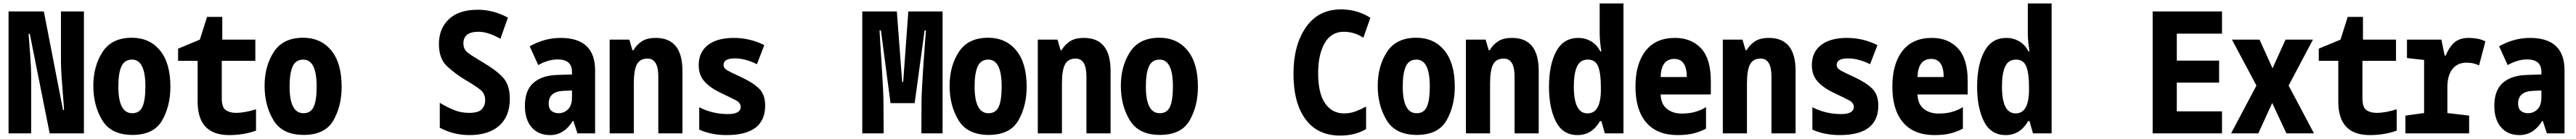

<svg xmlns="http://www.w3.org/2000/svg" viewBox="-20 -781 15040 814"><path d="M30 0H162V-332Q162 -382 157 -449Q152 -516 147 -583H154L270 0H470V-714H336V-420Q336 -385 339.5 -332.5Q343 -280 347.5 -227Q352 -174 354 -137H348L236 -714H30Z M753 9Q878 9 926.5 -75.5Q975 -160 975 -273Q975 -412 914 -486Q853 -560 750 -560Q633 -560 579 -477Q525 -394 525 -278Q525 -163 577 -77Q629 9 753 9ZM752 -118Q671 -118 671 -275Q671 -352 689 -392Q707 -432 751 -432Q829 -432 829 -275Q829 -194 812 -156Q795 -118 752 -118Z M1318 10Q1403 10 1475 -16V-141Q1440 -130 1411 -125Q1382 -120 1359 -120Q1322 -120 1298.5 -136Q1275 -152 1275 -205V-425H1471V-549H1278V-682H1189L1147 -549L1020 -496V-425H1134V-186Q1134 10 1318 10Z M1753 9Q1878 9 1926.5 -75.5Q1975 -160 1975 -273Q1975 -412 1914 -486Q1853 -560 1750 -560Q1633 -560 1579 -477Q1525 -394 1525 -278Q1525 -163 1577 -77Q1629 9 1753 9ZM1752 -118Q1671 -118 1671 -275Q1671 -352 1689 -392Q1707 -432 1751 -432Q1829 -432 1829 -275Q1829 -194 1812 -156Q1795 -118 1752 -118Z M2722 10Q2833 10 2895 -45Q2957 -100 2957 -203Q2957 -283 2917.5 -326.5Q2878 -370 2798 -417Q2742 -450 2714 -470.5Q2686 -491 2686 -527Q2686 -595 2774 -595Q2830 -595 2902 -554L2946 -678Q2860 -724 2770 -724Q2660 -724 2601.5 -669Q2543 -614 2543 -523Q2543 -438 2589.5 -394Q2636 -350 2699 -312Q2757 -278 2785 -255.5Q2813 -233 2813 -193Q2813 -163 2793.5 -141.5Q2774 -120 2719 -120Q2672 -120 2631.5 -136.5Q2591 -153 2548 -179V-33Q2592 -10 2634.5 0Q2677 10 2722 10Z M3192 10Q3274 10 3325 -73H3328L3352 0H3455V-369Q3455 -559 3253 -559Q3161 -559 3073 -510L3123 -400Q3182 -433 3236 -433Q3320 -433 3320 -360V-345L3232 -342Q3143 -339 3094 -295Q3045 -251 3045 -161Q3045 -82 3084 -36Q3123 10 3192 10ZM3242 -118Q3217 -118 3200.5 -131.5Q3184 -145 3184 -174Q3184 -246 3272 -249L3320 -251V-210Q3320 -164 3297 -141Q3274 -118 3242 -118Z M3540 0H3681V-292Q3681 -370 3699 -404Q3717 -438 3761 -438Q3824 -438 3824 -333V0H3965V-366Q3965 -559 3809 -559Q3759 -559 3728.5 -539.5Q3698 -520 3679 -487H3673L3655 -549H3540Z M4223 10Q4448 10 4448 -163Q4448 -225 4415 -259.5Q4382 -294 4315 -326Q4254 -354 4229.5 -367.5Q4205 -381 4205 -401Q4205 -439 4271 -439Q4332 -439 4400 -405L4443 -517Q4358 -559 4265 -559Q4168 -559 4114 -517.5Q4060 -476 4060 -399Q4060 -341 4094 -303.5Q4128 -266 4187 -238Q4248 -209 4276.5 -194Q4305 -179 4305 -155Q4305 -113 4230 -113Q4141 -113 4063 -153V-22Q4133 10 4223 10Z M5015 0H5140L5139 -170Q5139 -210 5135.5 -277.5Q5132 -345 5127.5 -416Q5123 -487 5119.5 -539.5Q5116 -592 5116 -603H5124L5180 -177H5321L5379 -603H5387Q5386 -593 5382 -540Q5378 -487 5373 -416Q5368 -345 5364.5 -278.5Q5361 -212 5361 -174L5360 0H5484V-714H5284L5254 -301H5248L5217 -714H5015Z M5753 9Q5878 9 5926.5 -75.5Q5975 -160 5975 -273Q5975 -412 5914 -486Q5853 -560 5750 -560Q5633 -560 5579 -477Q5525 -394 5525 -278Q5525 -163 5577 -77Q5629 9 5753 9ZM5752 -118Q5671 -118 5671 -275Q5671 -352 5689 -392Q5707 -432 5751 -432Q5829 -432 5829 -275Q5829 -194 5812 -156Q5795 -118 5752 -118Z M6040 0H6181V-292Q6181 -370 6199 -404Q6217 -438 6261 -438Q6324 -438 6324 -333V0H6465V-366Q6465 -559 6309 -559Q6259 -559 6228.5 -539.5Q6198 -520 6179 -487H6173L6155 -549H6040Z M6753 9Q6878 9 6926.5 -75.5Q6975 -160 6975 -273Q6975 -412 6914 -486Q6853 -560 6750 -560Q6633 -560 6579 -477Q6525 -394 6525 -278Q6525 -163 6577 -77Q6629 9 6753 9ZM6752 -118Q6671 -118 6671 -275Q6671 -352 6689 -392Q6707 -432 6751 -432Q6829 -432 6829 -275Q6829 -194 6812 -156Q6795 -118 6752 -118Z M7806 13Q7892 13 7957 -25V-157Q7926 -140 7895 -128.5Q7864 -117 7828 -117Q7758 -117 7717.5 -176Q7677 -235 7677 -353Q7677 -461 7715 -528Q7753 -595 7827 -595Q7888 -595 7941 -560L7982 -677Q7905 -726 7811 -726Q7678 -726 7605.5 -621Q7533 -516 7533 -349Q7533 -178 7603.5 -82.5Q7674 13 7806 13Z M8253 9Q8378 9 8426.5 -75.5Q8475 -160 8475 -273Q8475 -412 8414 -486Q8353 -560 8250 -560Q8133 -560 8079 -477Q8025 -394 8025 -278Q8025 -163 8077 -77Q8129 9 8253 9ZM8252 -118Q8171 -118 8171 -275Q8171 -352 8189 -392Q8207 -432 8251 -432Q8329 -432 8329 -275Q8329 -194 8312 -156Q8295 -118 8252 -118Z M8540 0H8681V-292Q8681 -370 8699 -404Q8717 -438 8761 -438Q8824 -438 8824 -333V0H8965V-366Q8965 -559 8809 -559Q8759 -559 8728.5 -539.5Q8698 -520 8679 -487H8673L8655 -549H8540Z M9192 10Q9276 10 9323 -72H9331L9351 0H9460V-761H9321V-585Q9321 -560 9324 -531Q9327 -502 9331 -480H9325Q9304 -520 9270 -539.5Q9236 -559 9196 -559Q9110 -559 9067.5 -480.5Q9025 -402 9025 -272Q9025 -150 9065 -70Q9105 10 9192 10ZM9250 -117Q9170 -117 9170 -274Q9170 -350 9188.5 -391Q9207 -432 9252 -432Q9296 -432 9312 -392Q9328 -352 9328 -272V-256Q9328 -117 9250 -117Z M9776 10Q9837 10 9877.5 -2Q9918 -14 9942 -28V-154Q9920 -139 9884.5 -127.5Q9849 -116 9800 -116Q9748 -116 9713.5 -143.5Q9679 -171 9677 -228H9970V-307Q9970 -437 9913 -498Q9856 -559 9761 -559Q9648 -559 9589 -483Q9530 -407 9530 -274Q9530 -137 9593 -63.5Q9656 10 9776 10ZM9677 -330Q9680 -436 9757 -436Q9829 -436 9830 -330Z M10040 0H10181V-292Q10181 -370 10199 -404Q10217 -438 10261 -438Q10324 -438 10324 -333V0H10465V-366Q10465 -559 10309 -559Q10259 -559 10228.5 -539.5Q10198 -520 10179 -487H10173L10155 -549H10040Z M10723 10Q10948 10 10948 -163Q10948 -225 10915 -259.5Q10882 -294 10815 -326Q10754 -354 10729.5 -367.5Q10705 -381 10705 -401Q10705 -439 10771 -439Q10832 -439 10900 -405L10943 -517Q10858 -559 10765 -559Q10668 -559 10614 -517.5Q10560 -476 10560 -399Q10560 -341 10594 -303.5Q10628 -266 10687 -238Q10748 -209 10776.5 -194Q10805 -179 10805 -155Q10805 -113 10730 -113Q10641 -113 10563 -153V-22Q10633 10 10723 10Z M11276 10Q11337 10 11377.5 -2Q11418 -14 11442 -28V-154Q11420 -139 11384.5 -127.5Q11349 -116 11300 -116Q11248 -116 11213.5 -143.5Q11179 -171 11177 -228H11470V-307Q11470 -437 11413 -498Q11356 -559 11261 -559Q11148 -559 11089 -483Q11030 -407 11030 -274Q11030 -137 11093 -63.5Q11156 10 11276 10ZM11177 -330Q11180 -436 11257 -436Q11329 -436 11330 -330Z M11692 10Q11776 10 11823 -72H11831L11851 0H11960V-761H11821V-585Q11821 -560 11824 -531Q11827 -502 11831 -480H11825Q11804 -520 11770 -539.5Q11736 -559 11696 -559Q11610 -559 11567.5 -480.5Q11525 -402 11525 -272Q11525 -150 11565 -70Q11605 10 11692 10ZM11750 -117Q11670 -117 11670 -274Q11670 -350 11688.5 -391Q11707 -432 11752 -432Q11796 -432 11812 -392Q11828 -352 11828 -272V-256Q11828 -117 11750 -117Z M12550 0V-714H12955V-584H12691V-426H12938V-297H12691V-129H12955V0Z M13008 0 13156 -280 13013 -549H13174L13250 -381L13326 -549H13486L13344 -280L13492 0H13331L13248 -178L13167 0Z M13818 10Q13903 10 13975 -16V-141Q13940 -130 13911 -125Q13882 -120 13859 -120Q13822 -120 13798.5 -136Q13775 -152 13775 -205V-425H13971V-549H13778V-682H13689L13647 -549L13520 -496V-425H13634V-186Q13634 10 13818 10Z M14026 0H14398V-104L14271 -119V-272Q14271 -338 14300 -376Q14329 -414 14384 -414Q14424 -414 14456 -398L14493 -539Q14468 -551 14443 -555Q14418 -559 14396 -559Q14340 -559 14309 -529.5Q14278 -500 14262 -456H14255L14236 -549H14035V-441L14135 -430V-119L14026 -104Z M14692 10Q14774 10 14825 -73H14828L14852 0H14955V-369Q14955 -559 14753 -559Q14661 -559 14573 -510L14623 -400Q14682 -433 14736 -433Q14820 -433 14820 -360V-345L14732 -342Q14643 -339 14594 -295Q14545 -251 14545 -161Q14545 -82 14584 -36Q14623 10 14692 10ZM14742 -118Q14717 -118 14700.5 -131.5Q14684 -145 14684 -174Q14684 -246 14772 -249L14820 -251V-210Q14820 -164 14797 -141Q14774 -118 14742 -118Z"/></svg>

Font: Noto Sans Mono Condensed Extra
Style: Regular
Weight: 800
Width: 3
Designer: Monotype Design Team
Foundry: Monotype Imaging Inc.
Version: Version 1.900